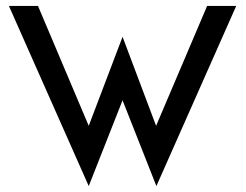

<svg xmlns="http://www.w3.org/2000/svg" viewBox="-20 -600 828 647"><path d="M10 -580 279 27 393 -262 507 27 776 -580H678L506 -176L393 -476L279 -176L108 -580Z"/></svg>

Font: Charger Sport
Style: Bd
Weight: 700
Designer: Jasper
Foundry: Cannot Into Space Fonts
Version: Version 1.1